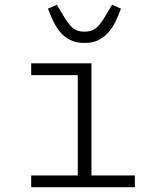

<svg xmlns="http://www.w3.org/2000/svg" viewBox="-20 -780 640 800"><path d="M110 -49H304V-467H110V-516H361V-49H542V0H110ZM332 -601Q297 -601 272.5 -613.5Q248 -626 231 -646Q214 -666 202 -691.5Q190 -717 180 -744L217 -760L241 -720Q263 -682 281.5 -665Q300 -648 332 -648Q348 -648 360 -652Q372 -656 382.5 -665Q393 -674 402.5 -687.5Q412 -701 423 -720L447 -760L484 -744Q474 -717 462 -691.5Q450 -666 432.5 -646Q415 -626 391 -613.5Q367 -601 332 -601Z"/></svg>

Font: IBM Plex Mono Light
Style: Regular
Weight: 300
Monospace: yes
Designer: Mike Abbink, Paul van der Laan, Pieter van Rosmalen
Foundry: Bold Monday
Version: Version 2.3